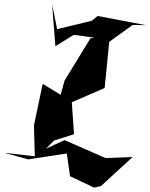

<svg xmlns="http://www.w3.org/2000/svg" viewBox="-33 -764 687 877"><path d="M214 -122 305 -151 295 -297 445 -362 466 -573 573 -650 634 -649 413 -691 386 -669 228 -631 205 -744 220 -553 304 -605 398 -592 380 -589 262 -396 244 -331 162 -381 122 -191 126 -50 -13 -66 96 -36 272 -63 287 41 397 93 428 86 573 -47 449 -42 262 -124 177 -85Z"/></svg>

Font: Asimov Silicon
Style: Regular
Weight: 400
Designer: Google
Version: Version 2.000980; 2014